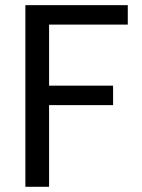

<svg xmlns="http://www.w3.org/2000/svg" viewBox="-20 -717 544 737"><path d="M77.4 0V-697.2H470.5V-622.6H168.4V-388.2H414.1V-313.5H168.4V0Z"/></svg>

Font: Poppins Variable
Style: Regular
Weight: 100
Designer: Jonny Pinhorn
Foundry: Indian Type Foundry
Version: Version 6.000